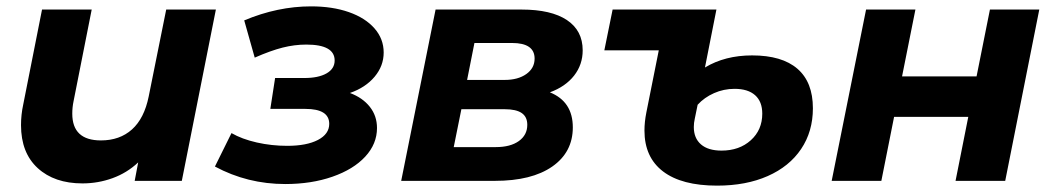

<svg xmlns="http://www.w3.org/2000/svg" viewBox="-20 -568 3305 603"><path d="M658 -538 551 0H403L414 -58Q379 -25 333.5 -8.5Q288 8 239 8Q151 8 98.5 -40Q46 -88 46 -175Q46 -208 53 -240L112 -538H268L211 -250Q207 -231 207 -211Q207 -127 297 -127Q356 -127 394.5 -161.5Q433 -196 447 -265L502 -538Z M1164 -166Q1164 -116 1127 -76Q1090 -36 1024 -13Q958 10 876 10Q757 10 655 -45L707 -150Q740 -131 786.5 -120.5Q833 -110 882 -110Q943 -110 978.5 -128.5Q1014 -147 1014 -179Q1014 -226 939 -226H829L844 -323H936Q980 -323 1005.5 -337.5Q1031 -352 1031 -378Q1031 -428 942 -428Q905 -428 867.5 -418.5Q830 -409 780 -387L747 -504Q852 -548 957 -548Q1024 -548 1075.5 -530Q1127 -512 1156 -479Q1185 -446 1185 -403Q1185 -361 1156.5 -327Q1128 -293 1079 -276Q1119 -261 1141.5 -232.5Q1164 -204 1164 -166Z M1779 -168Q1779 -90 1714.5 -45Q1650 0 1534 0H1240L1348 -538H1618Q1711 -538 1760.5 -505Q1810 -472 1810 -410Q1810 -365 1783 -330.5Q1756 -296 1707 -278Q1779 -249 1779 -168ZM1447 -317H1565Q1607 -317 1633 -335.5Q1659 -354 1659 -384Q1659 -433 1588 -433H1470ZM1636 -176Q1636 -201 1618.5 -213Q1601 -225 1565 -225H1429L1405 -106H1537Q1583 -106 1609.5 -125Q1636 -144 1636 -176Z M2533 -228Q2533 -155 2496 -100Q2459 -45 2391 -15Q2323 15 2232 15Q2121 15 2062.5 -29.5Q2004 -74 2004 -158Q2004 -185 2010 -215L2049 -410H1878L1904 -538H2230L2194 -356Q2257 -394 2342 -394Q2436 -394 2484.5 -352Q2533 -310 2533 -228ZM2374 -211Q2374 -249 2351.5 -269Q2329 -289 2287 -289Q2253 -289 2222.5 -275.5Q2192 -262 2171 -239L2162 -195Q2159 -182 2159 -169Q2159 -134 2181.5 -114.5Q2204 -95 2246 -95Q2302 -95 2338 -127.5Q2374 -160 2374 -211Z M2700 -538H2855L2813 -328H3047L3089 -538H3244L3137 0H2981L3021 -201H2788L2748 0H2592Z"/></svg>

Font: Montserrat Alternates
Style: Bold Italic
Weight: 700
Italic angle: -11.3°
Designer: Julieta Ulanovsky
Foundry: Julieta Ulanovsky
Version: Version 7.200